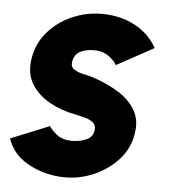

<svg xmlns="http://www.w3.org/2000/svg" viewBox="-76 -558 555 609"><g transform="rotate(5 202.0 -253.5)"><path d="M134 9Q77 4.5 31 -22.5Q-15 -49.5 -31.5 -98L91.5 -148Q98 -136.5 116.2 -122Q134.5 -107.5 165.5 -107.5Q189 -107.5 209.8 -116.2Q230.5 -125 233.5 -147Q236 -163 225.8 -171.5Q215.5 -180 199.8 -184.2Q184 -188.5 169.5 -191.5Q125 -199.5 87 -220.2Q49 -241 28.2 -274Q7.5 -307 14 -353Q21 -403.5 52.5 -440.2Q84 -477 129.5 -497Q175 -517 224.5 -517Q283 -517 329.5 -492.5Q376 -468 400.5 -423.5L282.5 -359Q274.5 -373 258 -385.2Q241.5 -397.5 219.5 -399.5Q190 -401.5 168.5 -392Q147 -382.5 143.5 -356.5Q141 -340 154.2 -332.2Q167.5 -324.5 186.2 -320.8Q205 -317 219 -312Q260.5 -298 295.8 -276.2Q331 -254.5 349.8 -223Q368.5 -191.5 361.5 -149Q354.5 -99.5 319.8 -62.2Q285 -25 235.5 -5.8Q186 13.5 134 9Z"/></g></svg>

Font: Urbanist ExtraBold
Style: Italic
Weight: 800
Italic angle: -8°
Designer: Corey Hu
Foundry: Corey Hu
Version: Version 1.321; ttfautohint (v1.8.4.7-5d5b)